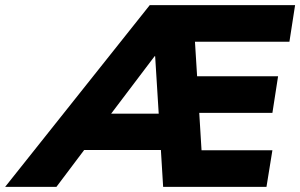

<svg xmlns="http://www.w3.org/2000/svg" viewBox="-119 -725 1165 745"><path d="M-99 0 462 -705H1026L1004 -563H580L635 -603L649 -378L594 -429H960L938 -287H603L651 -338L666 -93L611 -142H938L915 0H514L502 -197L550 -143H169L243 -190L100 0ZM481 -507 279 -240 277 -284H543L500 -233L483 -507Z"/></svg>

Font: Nunito Sans 12pt ExtraLight 12pt Black
Style: Italic
Weight: 900
Italic angle: -9°
Version: Version 3.101;gftools[0.9.27]